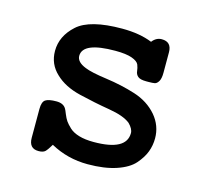

<svg xmlns="http://www.w3.org/2000/svg" viewBox="-74 -535 674 623"><g transform="rotate(15 262.5 -223.0)"><path d="M71.8 -32.2V-128.9Q71.8 -152.8 82.3 -159.9Q92.8 -167 119.1 -167Q143.1 -167 151.9 -150.9Q153.8 -147.9 158.9 -135Q164.1 -122.1 169.9 -113.5Q175.8 -105 187.5 -94Q199.2 -83 219.7 -76.9Q240.2 -70.8 269 -70.8Q378.9 -70.8 378.9 -129.9Q378.9 -144 362.8 -160.2Q340.8 -178.2 290.5 -186.5Q240.2 -194.8 187.5 -207.5Q134.8 -220.2 104 -250Q71.8 -279.8 71.8 -324.2Q71.8 -374 113.8 -412.1Q155.8 -450.2 264.2 -450.2Q323.2 -450.2 365.2 -433.1Q378.4 -450.2 397 -450.2Q430.2 -450.2 430.2 -415V-346.2Q430.2 -327.1 424.6 -317.6Q418.9 -308.1 411.9 -306.6Q404.8 -305.2 391.1 -305.2H382.8Q362.8 -305.2 355 -312Q347.2 -318.8 346.2 -329.3Q345.2 -339.8 341.1 -350.3Q336.9 -360.8 317.4 -367.9Q297.9 -375 261.2 -375Q152.3 -375 151.9 -329.1Q151.9 -308.1 183.1 -295.9Q204.1 -287.1 256.1 -280Q308.1 -272.9 355 -258.1Q401.9 -243.2 431.2 -209Q459 -175.8 459 -133.8Q459 -109.9 450.9 -88.4Q442.9 -66.9 423.8 -44.9Q404.8 -22.9 365 -9.5Q325.2 3.9 269 3.9Q201.2 3.9 144 -27.8Q132.8 -8.8 126 -2.4Q119.1 3.9 104 3.9Q71.8 3.9 71.8 -32.2Z"/></g></svg>

Font: CMU Typewriter Text
Style: Bold
Weight: 700
Version: Version 0.7.0